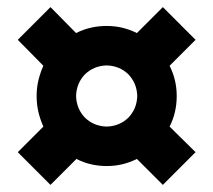

<svg xmlns="http://www.w3.org/2000/svg" viewBox="-20 -522 600 540"><path d="M438 -2 530 -94 457 -166Q477 -205 477 -252Q477 -275 472 -296Q467 -317 457 -337L530 -410L438 -502L365 -429Q345 -439 324 -444Q303 -449 280 -449Q233 -449 194 -429L122 -502L30 -410L102 -337Q93 -317 88 -296Q83 -275 83 -252Q83 -229 88 -207Q93 -186 102 -166L30 -94L122 -2L195 -75Q234 -55 280 -55Q303 -55 324 -60Q345 -65 365 -75ZM280 -166Q244 -167 219 -191Q195 -216 194 -252Q195 -288 219 -313Q244 -337 280 -338Q316 -337 341 -313Q365 -288 366 -252Q365 -216 341 -191Q316 -167 280 -166Z"/></svg>

Font: RazerF5
Style: Bold
Weight: 700
Foundry: Razer Inc.
Version: Version 1.000;PS 001.001;hotconv 1.0.56